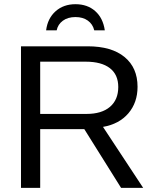

<svg xmlns="http://www.w3.org/2000/svg" viewBox="-20 -913 762 933"><path d="M175.3 -285.6V0H82V-688H405.8Q522 -688 585.2 -636Q648.4 -584 648.4 -491.2Q648.4 -414.6 603.8 -362.3Q559.1 -310.1 480.5 -296.4L675.8 0H568.4L389.6 -285.6ZM554.7 -490.2Q554.7 -550.3 513.9 -581.8Q473.1 -613.3 396.5 -613.3H175.3V-359.4H400.4Q474.1 -359.4 514.4 -393.8Q554.7 -428.2 554.7 -490.2ZM346.7 -892.6Q404.8 -892.6 442.6 -859.1Q480.5 -825.7 489.3 -765.6H438Q430.7 -795.9 406.7 -813Q382.8 -830.1 346.7 -830.1Q309.6 -830.1 285.4 -812.3Q261.2 -794.4 255.4 -765.6H204.1Q211.4 -823.7 250 -858.2Q288.6 -892.6 346.7 -892.6Z"/></svg>

Font: Arimo Nerd Font
Style: Regular
Weight: 400
Designer: Steve Matteson
Foundry: Monotype Imaging Inc.
Version: Version 1.33;Nerd Fonts 3.2.1